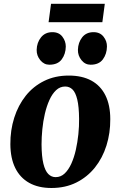

<svg xmlns="http://www.w3.org/2000/svg" viewBox="-20 -948 617 982"><path d="M331.5 -561.5Q400 -561.5 447.2 -535.8Q494.5 -510 519.2 -460.2Q544 -410.5 544 -338.5Q544.5 -267.5 524.5 -203.8Q504.5 -140 465.5 -91.2Q426.5 -42.5 370.5 -14.5Q314.5 13.5 243 13.5Q176 13.5 129.2 -12.8Q82.5 -39 58 -88.8Q33.5 -138.5 33 -210Q32.5 -282 52.8 -345.8Q73 -409.5 111.5 -458Q150 -506.5 205.8 -534Q261.5 -561.5 331.5 -561.5ZM313.5 -505.5Q287 -505.5 267 -486.8Q247 -468 232.8 -436.5Q218.5 -405 209.5 -366.2Q200.5 -327.5 196.5 -286.8Q192.5 -246 192.5 -209Q193 -147 202 -110.5Q211 -74 227 -58Q243 -42 264.5 -42Q291 -42 310.8 -60.8Q330.5 -79.5 344.8 -111Q359 -142.5 367.8 -181.5Q376.5 -220.5 380.8 -261.5Q385 -302.5 384.5 -340Q384 -402.5 375.2 -438.8Q366.5 -475 351 -490.2Q335.5 -505.5 313.5 -505.5ZM232.5 -617Q205 -617 186 -640.2Q167 -663.5 167.5 -693Q168.5 -730.5 189.8 -757Q211 -783.5 248 -783.5Q281.5 -783.5 299 -760.5Q316.5 -737.5 316.5 -710Q316 -672 295.8 -644.5Q275.5 -617 232.5 -617ZM443.5 -617Q415.5 -617 396.8 -640.2Q378 -663.5 378.5 -693Q379.5 -730.5 400.2 -757Q421 -783.5 458.5 -783.5Q491.5 -783.5 509.5 -760.5Q527.5 -737.5 527 -710Q526.5 -672 506.2 -644.5Q486 -617 443.5 -617ZM241 -928.5H516L503.5 -834.5H228.5Z"/></svg>

Font: Merriweather 36pt ExtraBold
Style: Italic
Weight: 800
Italic angle: -7.8°
Version: Version 2.101